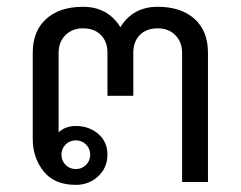

<svg xmlns="http://www.w3.org/2000/svg" viewBox="-20 -528 698 557"><path d="M170.4 -49.6Q182.5 -37.5 200 -37.5Q217.5 -37.5 229.6 -49.6Q241.7 -61.7 241.7 -79.2Q241.7 -96.7 229.6 -108.8Q217.5 -120.8 200 -120.8Q182.5 -120.8 170.4 -108.8Q158.3 -96.7 158.3 -79.2Q158.3 -61.7 170.4 -49.6ZM200 8.3Q137.5 8.3 106.2 -31.3Q75 -70.8 75 -125V-375Q75 -438.3 114.2 -473.3Q153.3 -508.3 220.8 -508.3Q292.5 -508.3 329.2 -449.2Q365.8 -508.3 437.5 -508.3Q505 -508.3 544.2 -473.3Q583.3 -438.3 583.3 -375V0H508.3V-375Q508.3 -405.8 488.8 -425.8Q469.2 -445.8 437.5 -445.8Q405 -445.8 385.8 -426.7Q366.7 -407.5 366.7 -375V-250H291.7V-375Q291.7 -407.5 272.5 -426.7Q253.3 -445.8 220.8 -445.8Q189.2 -445.8 169.6 -425.8Q150 -405.8 150 -375V-144.2Q170 -162.5 200 -162.5Q238.3 -162.5 265 -139.6Q291.7 -116.7 291.7 -79.2Q291.7 -41.7 265 -16.7Q238.3 8.3 200 8.3Z"/></svg>

Font: BoonBaan
Style: Regular
Weight: 400
Designer: Sungsit Sawaiwan
Foundry: FontUni
Version: Version 2.0